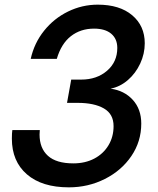

<svg xmlns="http://www.w3.org/2000/svg" viewBox="-20 -794 680 825"><path d="M31 -198Q31 -223 33 -235H151L150 -216Q150 -157 186 -124.5Q222 -92 295 -92Q346 -92 385 -112.5Q424 -133 446 -169.5Q468 -206 468 -252Q468 -304 426.5 -328Q385 -352 314 -352H268L286 -452H329Q396 -452 440 -490Q484 -528 484 -588Q484 -627 458 -649Q432 -671 384 -671Q326 -671 284.5 -638.5Q243 -606 224 -541H112Q127 -609 169.5 -662Q212 -715 272.5 -744.5Q333 -774 400 -774Q494 -774 548 -728.5Q602 -683 602 -608Q602 -563 582.5 -521Q563 -479 529.5 -450Q496 -421 455 -413Q514 -405 550.5 -365Q587 -325 587 -263Q587 -186 544.5 -123.5Q502 -61 430.5 -25Q359 11 276 11Q160 11 95.5 -45Q31 -101 31 -198Z"/></svg>

Font: Open Sauce One Medium Italic
Style: Regular
Weight: 500
Italic angle: -10°
Designer: Alfredo Marco Pradil
Foundry: Creative Sauce Fz LLC
Version: Version 1.477